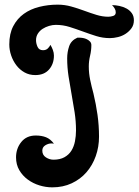

<svg xmlns="http://www.w3.org/2000/svg" viewBox="-20 -704 596 826"><path d="M228 -684Q258 -684 286.5 -676Q315 -668 342 -658Q369 -648 395 -640Q421 -632 446 -632Q456 -632 467 -635.5Q478 -639 478 -651Q478 -660 473 -668Q468 -676 462 -682Q477 -682 493.5 -678.5Q510 -675 524 -667.5Q538 -660 547 -647.5Q556 -635 556 -617Q556 -597 546 -583Q536 -569 521 -559Q506 -549 487.5 -544.5Q469 -540 453 -540Q422 -540 393.5 -549Q365 -558 336.5 -568.5Q308 -579 279.5 -588Q251 -597 220 -597Q206 -597 191 -592.5Q176 -588 163.5 -580Q151 -572 143 -559.5Q135 -547 135 -531Q135 -517 141.5 -502.5Q148 -488 165 -488Q177 -488 184.5 -494.5Q192 -501 197 -511Q203 -501 207.5 -489Q212 -477 212 -465Q212 -429 191 -405Q170 -381 132 -381Q106 -381 85.5 -392.5Q65 -404 50.5 -423Q36 -442 28 -465.5Q20 -489 20 -513Q20 -559 37 -591.5Q54 -624 82.5 -644.5Q111 -665 149 -674.5Q187 -684 228 -684ZM212 -86 202 -87Q188 -87 175 -79Q162 -71 162 -56Q162 -37 177.5 -27Q193 -17 210 -17Q238 -17 257 -27.5Q276 -38 287 -55.5Q298 -73 302.5 -96Q307 -119 307 -143Q307 -182 301 -221Q295 -260 288 -298Q281 -336 275 -375Q269 -414 269 -453Q269 -480 277.5 -505Q286 -530 313 -542H321Q328 -542 337 -540.5Q346 -539 354 -535Q362 -531 367.5 -525Q373 -519 373 -510Q373 -487 367.5 -464Q362 -441 362 -418Q362 -389 368 -360Q374 -331 382 -302Q393 -256 399.5 -210Q406 -164 406 -116Q406 -72 392 -32.5Q378 7 352 37Q326 67 288.5 84.5Q251 102 205 102Q177 102 149.5 93.5Q122 85 99.5 68.5Q77 52 63 28Q49 4 49 -27Q49 -65 71.5 -93Q94 -121 134 -121Q159 -121 178 -113.5Q197 -106 212 -86Z"/></svg>

Font: Gloria
Style: Regular
Weight: 400
Designer: Peter Wiegel
Foundry: Peter Wiegel
Version: Version 1.000